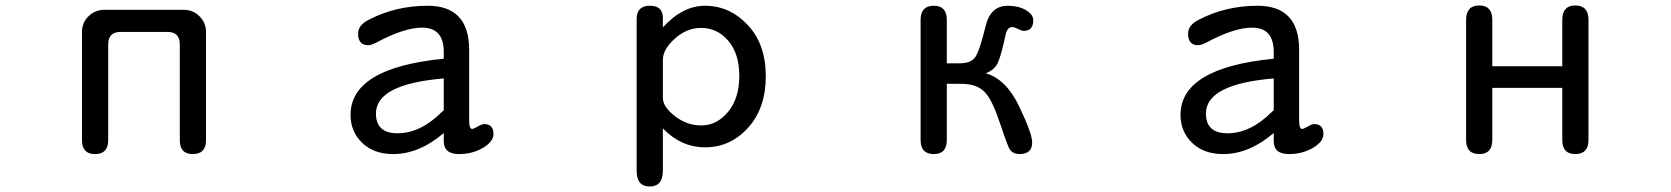

<svg xmlns="http://www.w3.org/2000/svg" viewBox="-20 -554 6040 694"><path d="M629.9 -395.5Q628.9 -437.5 587.9 -438.5H413.1Q372.1 -437.5 371.1 -395.5V-46.9Q371.1 2.9 323.2 2.9Q276.4 2.9 276.4 -46.9V-438.5Q276.4 -472.7 300.3 -495.6Q324.2 -518.6 358.4 -518.6H642.6Q677.7 -518.6 701.2 -495.1Q724.6 -471.7 724.6 -438.5V-46.9Q724.6 2.9 676.8 2.9Q629.9 2.9 629.9 -46.9Z M1584 -73.2Q1495.1 2.9 1401.4 2.9Q1331.1 2.9 1289.1 -37.6Q1247.1 -78.1 1247.1 -138.7Q1247.1 -308.6 1584 -341.8V-366.2Q1584 -454.1 1505.9 -454.1Q1440.4 -454.1 1338.9 -399.4Q1321.3 -390.6 1310.5 -390.6Q1274.4 -390.6 1274.4 -432.6Q1274.4 -463.9 1314.5 -483.4Q1411.1 -533.2 1525.4 -533.2Q1674.8 -533.2 1675.8 -376V-118.2Q1675.8 -87.9 1686.5 -87.9Q1691.4 -87.9 1707 -96.7Q1721.7 -105.5 1730.5 -105.5Q1763.7 -105.5 1763.7 -69.3Q1763.7 -42 1725.6 -19.5Q1687.5 2.9 1638.7 2.9Q1584 2.9 1584 -43.9ZM1584 -270.5Q1338.9 -250 1338.9 -143.6Q1338.9 -72.3 1417 -72.3Q1500 -72.3 1577.1 -149.4Q1584 -154.3 1584 -156.2Z M2376 -455.1Q2447.3 -533.2 2528.3 -533.2Q2617.2 -533.2 2682.6 -463.9Q2748 -394.5 2748 -278.3Q2748 -163.1 2684.1 -92.3Q2620.1 -21.5 2528.3 -21.5Q2442.4 -21.5 2376 -89.8V63.5Q2376 120.1 2328.1 120.1Q2281.2 120.1 2281.2 63.5V-485.4Q2281.2 -533.2 2329.1 -533.2Q2376 -533.2 2376 -489.3ZM2376 -200.2Q2376 -168 2419.4 -134.3Q2462.9 -100.6 2514.6 -100.6Q2571.3 -100.6 2611.8 -149.9Q2652.3 -199.2 2652.3 -279.3Q2652.3 -359.4 2612.8 -406.2Q2573.2 -453.1 2513.7 -453.1Q2462.9 -453.1 2419.9 -415Q2377 -377 2376 -338.9Z M3402.3 -325.2H3449.2Q3489.3 -325.2 3504.9 -347.2Q3520.5 -369.1 3543 -460.9Q3560.5 -533.2 3623 -533.2Q3661.1 -533.2 3688 -517.6Q3714.8 -502 3714.8 -480.5Q3714.8 -442.4 3679.7 -442.4Q3673.8 -442.4 3660.2 -449.2Q3646.5 -456.1 3638.7 -456.1Q3620.1 -456.1 3614.3 -425.8Q3599.6 -357.4 3587.9 -329.6Q3576.2 -301.8 3543 -289.1Q3616.2 -268.6 3663.6 -169.9Q3710.9 -71.3 3710.9 -39.1Q3710.9 2.9 3665 2.9Q3642.6 2.9 3630.9 -12.7Q3624 -20.5 3596.2 -104Q3568.4 -187.5 3544.9 -214.8Q3516.6 -251 3455.1 -251H3402.3V-47.9Q3402.3 2.9 3355.5 2.9Q3307.6 2.9 3307.6 -47.9V-482.4Q3307.6 -533.2 3355.5 -533.2Q3402.3 -533.2 3402.3 -482.4Z M4584 -73.2Q4495.1 2.9 4401.4 2.9Q4331.1 2.9 4289.1 -37.6Q4247.1 -78.1 4247.1 -138.7Q4247.1 -308.6 4584 -341.8V-366.2Q4584 -454.1 4505.9 -454.1Q4440.4 -454.1 4338.9 -399.4Q4321.3 -390.6 4310.5 -390.6Q4274.4 -390.6 4274.4 -432.6Q4274.4 -463.9 4314.5 -483.4Q4411.1 -533.2 4525.4 -533.2Q4674.8 -533.2 4675.8 -376V-118.2Q4675.8 -87.9 4686.5 -87.9Q4691.4 -87.9 4707 -96.7Q4721.7 -105.5 4730.5 -105.5Q4763.7 -105.5 4763.7 -69.3Q4763.7 -42 4725.6 -19.5Q4687.5 2.9 4638.7 2.9Q4584 2.9 4584 -43.9ZM4584 -270.5Q4338.9 -250 4338.9 -143.6Q4338.9 -72.3 4417 -72.3Q4500 -72.3 4577.1 -149.4Q4584 -154.3 4584 -156.2Z M5374 -314.5H5627V-482.4Q5627 -534.2 5673.8 -534.2Q5721.7 -534.2 5721.7 -482.4V-47.9Q5721.7 2.9 5673.8 2.9Q5627 2.9 5627 -47.9V-236.3H5374V-47.9Q5374 2.9 5327.1 2.9Q5279.3 2.9 5279.3 -47.9V-482.4Q5279.3 -534.2 5327.1 -534.2Q5374 -534.2 5374 -482.4Z"/></svg>

Font: MotoyaLMaru
Style: W3 mono
Weight: 400
Version: Version 1.01